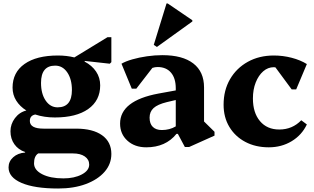

<svg xmlns="http://www.w3.org/2000/svg" viewBox="-20 -829 1799 1100"><path d="M294 -156Q233 -156 182 -173Q151 -167 151 -136Q151 -92 230 -92H416Q512 -92 565 -54Q618 -16 618 53Q618 111 579 155.5Q540 200 471.5 225.5Q403 251 313 251Q178 251 103.5 219Q29 187 29 130Q29 96 55.5 72Q82 48 124 45V42Q85 29 62.5 -2.5Q40 -34 40 -77Q40 -118 65.5 -152Q91 -186 131 -196Q94 -219 73 -252.5Q52 -286 52 -327Q52 -414 120.5 -462.5Q189 -511 312 -511Q362 -511 406 -500L596 -616H618V-473L609 -464L465 -480V-476Q507 -454 530.5 -419Q554 -384 554 -340Q554 -253 485.5 -204.5Q417 -156 294 -156ZM310 -214Q392 -214 392 -313Q392 -375 365.5 -414Q339 -453 296 -453Q215 -453 215 -354Q215 -292 241.5 -253Q268 -214 310 -214ZM175 107Q175 145 221.5 169Q268 193 343 193Q406 193 448.5 170.5Q491 148 491 114Q491 85 466 67.5Q441 50 398 50H199Q175 65 175 107Z M818 15Q752 15 710 -23Q668 -61 668 -121Q668 -252 888 -293L987 -311V-323Q987 -381 959.5 -413Q932 -445 883 -445Q868 -445 853 -440L761 -321H735L676 -464Q700 -478 738.5 -489Q777 -500 822 -506.5Q867 -513 910 -513Q1026 -513 1087.5 -465.5Q1149 -418 1149 -328V-133L1209 -74V-52L1064 13H1039L999 -62H991Q929 15 818 15ZM837 -155Q837 -120 855.5 -102Q874 -84 907 -84Q952 -84 987 -105V-256L936 -244Q883 -231 860 -210Q837 -189 837 -155ZM879 -560 861 -572 934 -809H941L1082 -713V-706Z M1520 15Q1444 15 1385.5 -16Q1327 -47 1294 -102Q1261 -157 1261 -229Q1261 -312 1298 -375.5Q1335 -439 1400 -475Q1465 -511 1549 -511Q1601 -511 1651 -498Q1701 -485 1738 -462L1677 -317H1651L1558 -443Q1554 -444 1549 -444Q1515 -444 1488 -420.5Q1461 -397 1445 -356.5Q1429 -316 1429 -265Q1429 -183 1469.5 -135Q1510 -87 1580 -87Q1655 -87 1706 -140L1738 -116Q1709 -55 1651 -20Q1593 15 1520 15Z"/></svg>

Font: Platypi
Style: Bold
Weight: 700
Designer: David Sargent
Foundry: Bolt Cutter Type
Version: Version 1.200; ttfautohint (v1.8.4.7-5d5b)